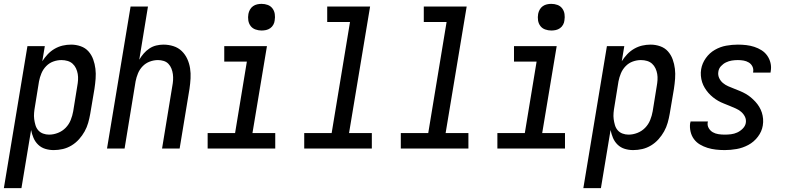

<svg xmlns="http://www.w3.org/2000/svg" viewBox="-48 -769 4068 994"><path d="M-28 205 94 -530H184L171 -452Q183 -471 199 -488Q215 -505 235 -516.5Q255 -528 276.5 -533Q298 -538 320 -538Q346 -538 370 -529.5Q394 -521 410 -503Q426 -485 434.5 -461.5Q443 -438 446 -413Q449 -388 447 -361.5Q445 -335 441 -309L419 -179Q415 -156 408.5 -133Q402 -110 390 -88.5Q378 -67 361 -48Q344 -29 322.5 -16Q301 -3 277.5 2.5Q254 8 230 8Q207 8 186 1.5Q165 -5 149.5 -20Q134 -35 125.5 -55Q117 -75 113 -96L63 205ZM206 -72Q229 -72 252 -81Q275 -90 292 -107.5Q309 -125 318 -147.5Q327 -170 331 -193L352 -323Q355 -339 356 -355Q357 -371 354.5 -386Q352 -401 345.5 -415Q339 -429 328 -439Q317 -449 302 -453.5Q287 -458 270 -458Q249 -458 228 -450.5Q207 -443 191 -426.5Q175 -410 166.5 -389.5Q158 -369 154 -348L133 -218Q130 -202 128.5 -185Q127 -168 129 -152.5Q131 -137 135.5 -121.5Q140 -106 150 -94.5Q160 -83 175 -77.5Q190 -72 206 -72Z M506 0 628 -735H718L673 -460Q683 -477 696 -492Q709 -507 725.5 -518Q742 -529 761 -533.5Q780 -538 798 -538Q825 -538 850 -530Q875 -522 893 -504.5Q911 -487 921.5 -464Q932 -441 936 -415.5Q940 -390 938.5 -363Q937 -336 933 -309L882 0H791L844 -323Q847 -338 848 -354Q849 -370 847 -385Q845 -400 839.5 -414Q834 -428 824 -438.5Q814 -449 799.5 -453.5Q785 -458 770 -458Q748 -458 727 -450Q706 -442 690.5 -426Q675 -410 666.5 -389.5Q658 -369 654 -348L597 0Z M1027 0V-80H1169L1230 -450H1113V-530H1334L1259 -80H1377V0ZM1306 -611Q1290 -611 1274.5 -616.5Q1259 -622 1249.5 -634.5Q1240 -647 1237.5 -663.5Q1235 -680 1238 -697Q1240 -708 1246 -719Q1252 -730 1262 -737Q1272 -744 1283.5 -746.5Q1295 -749 1306 -749Q1323 -749 1338 -743.5Q1353 -738 1362.5 -725.5Q1372 -713 1374.5 -696.5Q1377 -680 1374 -663Q1373 -652 1367 -641Q1361 -630 1351 -623Q1341 -616 1329.5 -613.5Q1318 -611 1306 -611Z M1527 0V-80H1669L1764 -655H1646V-735H1868L1759 -80H1877V0Z M2027 0V-80H2169L2264 -655H2146V-735H2368L2259 -80H2377V0Z M2527 0V-80H2669L2730 -450H2613V-530H2834L2759 -80H2877V0ZM2806 -611Q2790 -611 2774.5 -616.5Q2759 -622 2749.5 -634.5Q2740 -647 2737.5 -663.5Q2735 -680 2738 -697Q2740 -708 2746 -719Q2752 -730 2762 -737Q2772 -744 2783.5 -746.5Q2795 -749 2806 -749Q2823 -749 2838 -743.5Q2853 -738 2862.5 -725.5Q2872 -713 2874.5 -696.5Q2877 -680 2874 -663Q2873 -652 2867 -641Q2861 -630 2851 -623Q2841 -616 2829.5 -613.5Q2818 -611 2806 -611Z M2972 205 3094 -530H3184L3171 -452Q3183 -471 3199 -488Q3215 -505 3235 -516.5Q3255 -528 3276.5 -533Q3298 -538 3320 -538Q3346 -538 3370 -529.5Q3394 -521 3410 -503Q3426 -485 3434.5 -461.5Q3443 -438 3446 -413Q3449 -388 3447 -361.5Q3445 -335 3441 -309L3419 -179Q3415 -156 3408.5 -133Q3402 -110 3390 -88.5Q3378 -67 3361 -48Q3344 -29 3322.5 -16Q3301 -3 3277.5 2.5Q3254 8 3230 8Q3207 8 3186 1.5Q3165 -5 3149.5 -20Q3134 -35 3125.5 -55Q3117 -75 3113 -96L3063 205ZM3206 -72Q3229 -72 3252 -81Q3275 -90 3292 -107.5Q3309 -125 3318 -147.5Q3327 -170 3331 -193L3352 -323Q3355 -339 3356 -355Q3357 -371 3354.5 -386Q3352 -401 3345.5 -415Q3339 -429 3328 -439Q3317 -449 3302 -453.5Q3287 -458 3270 -458Q3249 -458 3228 -450.5Q3207 -443 3191 -426.5Q3175 -410 3166.5 -389.5Q3158 -369 3154 -348L3133 -218Q3130 -202 3128.5 -185Q3127 -168 3129 -152.5Q3131 -137 3135.5 -121.5Q3140 -106 3150 -94.5Q3160 -83 3175 -77.5Q3190 -72 3206 -72Z M3704 8Q3681 8 3658.5 5.5Q3636 3 3615 -3.5Q3594 -10 3575.5 -21Q3557 -32 3544.5 -49Q3532 -66 3527 -88Q3522 -110 3525 -132Q3526 -134 3526.5 -136Q3527 -138 3527 -140H3617Q3617 -139 3616.5 -138Q3616 -137 3616 -136Q3613 -120 3621 -106Q3629 -92 3642 -84.5Q3655 -77 3671 -74.5Q3687 -72 3704 -72Q3720 -72 3736.5 -74Q3753 -76 3768.5 -83Q3784 -90 3797 -103Q3810 -116 3813 -132Q3816 -150 3808.5 -165Q3801 -180 3788.5 -190.5Q3776 -201 3761 -207.5Q3746 -214 3730.5 -220.5Q3715 -227 3699.5 -233Q3684 -239 3670 -247Q3656 -255 3643 -265.5Q3630 -276 3619.5 -288Q3609 -300 3600.5 -314Q3592 -328 3587 -343.5Q3582 -359 3580.5 -376.5Q3579 -394 3582 -411Q3587 -441 3606 -468Q3625 -495 3653 -511Q3681 -527 3711.5 -532.5Q3742 -538 3772 -538Q3794 -538 3815.5 -535.5Q3837 -533 3857 -526.5Q3877 -520 3894.5 -509Q3912 -498 3924 -481Q3936 -464 3941 -443Q3946 -422 3942 -400Q3942 -398 3941.5 -396.5Q3941 -395 3941 -393H3851Q3851 -394 3851 -394.5Q3851 -395 3851 -396Q3854 -411 3847.5 -424.5Q3841 -438 3828.5 -445.5Q3816 -453 3801.5 -455.5Q3787 -458 3772 -458Q3756 -458 3740.5 -455.5Q3725 -453 3710.5 -446Q3696 -439 3684.5 -426.5Q3673 -414 3671 -398Q3668 -381 3675 -365.5Q3682 -350 3694.5 -339.5Q3707 -329 3722 -322.5Q3737 -316 3752.5 -310Q3768 -304 3783.5 -297.5Q3799 -291 3813 -283Q3827 -275 3839.5 -264.5Q3852 -254 3863 -242Q3874 -230 3882.5 -216Q3891 -202 3896 -186.5Q3901 -171 3902.5 -154Q3904 -137 3901 -119Q3896 -88 3875.5 -61Q3855 -34 3826 -18.5Q3797 -3 3765.5 2.5Q3734 8 3704 8Z"/></svg>

Font: Iosevka Curly Medium Oblique
Style: Regular
Weight: 500
Italic angle: -9°
Monospace: yes
Designer: Belleve Invis
Foundry: Belleve Invis
Version: Version 11.1.0; ttfautohint (v1.8.3)